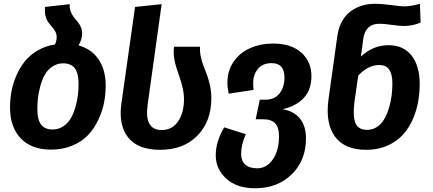

<svg xmlns="http://www.w3.org/2000/svg" viewBox="-20 -778 2297 1019"><path d="M397 -537.1Q466.3 -517.6 503.7 -462.2Q541 -406.7 541 -323.2Q541 -277.8 532.2 -233.2Q523.4 -188.5 502 -142.6Q480.5 -96.7 448.5 -62.3Q416.5 -27.8 365.5 -5.9Q314.5 16.1 251 16.1Q147.5 16.1 90.3 -43.5Q33.2 -103 33.2 -208Q33.2 -249.5 40.5 -290.8Q47.9 -332 65.7 -374.3Q83.5 -416.5 110.1 -450.4Q136.7 -484.4 178.5 -509.3Q220.2 -534.2 272 -542Q280.8 -562 280.8 -581.1Q280.8 -597.2 273.4 -610.8Q266.1 -624.5 255.9 -635.7Q245.6 -647 236.1 -660.2Q226.6 -673.3 221.4 -694.1Q216.3 -714.8 219.2 -741.2L350.1 -755.9Q348.6 -734.9 355 -717.5Q361.3 -700.2 371.3 -687.7Q381.3 -675.3 391.4 -663.3Q401.4 -651.4 408.7 -635.3Q416 -619.1 416 -601.1Q416 -569.3 397 -537.1ZM258.8 -90.8Q291.5 -90.8 316.9 -108.4Q342.3 -126 356.9 -152.1Q371.6 -178.2 381.1 -212.4Q390.6 -246.6 393.8 -276.1Q397 -305.7 397 -334Q397 -390.1 376.7 -416Q356.4 -441.9 314.9 -441.9Q283.2 -441.9 258.1 -424.8Q232.9 -407.7 218.3 -382.1Q203.6 -356.4 194.3 -322.3Q185.1 -288.1 181.6 -258.1Q178.2 -228 178.2 -198.2Q178.2 -142.6 198.2 -116.7Q218.3 -90.8 258.8 -90.8Z M624.5 -230 696.8 -741.2 837.9 -755.9 763.7 -223.1Q744.6 -87.9 837.9 -87.9Q894.5 -87.9 925.5 -134.3Q956.5 -180.7 956.5 -251Q956.5 -279.3 949.7 -309.8Q942.9 -340.3 933.8 -366.2Q924.8 -392.1 916.3 -418.5Q907.7 -444.8 903.8 -473.6Q899.9 -502.4 903.8 -529.8H1041.5Q1040 -503.9 1045.7 -477.3Q1051.3 -450.7 1060.5 -427Q1069.8 -403.3 1079.1 -378.4Q1088.4 -353.5 1095 -321.8Q1101.6 -290 1101.6 -256.8Q1101.6 -133.8 1027.8 -58.3Q954.1 17.1 829.6 17.1Q711.9 17.1 659.9 -48.6Q607.9 -114.3 624.5 -230Z M1480 -198.2Q1540 -188.5 1572 -148.7Q1604 -108.9 1604 -43Q1604 73.2 1528.3 147.2Q1452.6 221.2 1334 221.2Q1237.8 221.2 1181.4 170.7Q1125 120.1 1125 44.9Q1125 -26.4 1169.9 -102.1L1284.7 -65.9Q1259.8 -11.7 1259.8 39.1Q1259.8 75.2 1281.5 95.2Q1303.2 115.2 1344.7 115.2Q1381.8 115.2 1408.9 90.1Q1436 64.9 1448.5 27.1Q1460.9 -10.7 1460.9 -55.2Q1460.9 -101.1 1440.7 -123Q1420.4 -145 1377.9 -145H1336.9L1358.9 -249H1390.6Q1437 -249 1463.4 -282Q1489.7 -314.9 1489.7 -367.2Q1489.7 -442.9 1421.9 -442.9Q1374 -442.9 1348.9 -412.4Q1323.7 -381.8 1323.7 -336.9Q1323.7 -318.4 1325.7 -300.8L1193.8 -280.8Q1187 -312.5 1187 -338.9Q1187 -402.8 1220 -450.7Q1252.9 -498.5 1307.9 -522.7Q1362.8 -546.9 1430.7 -546.9Q1524.4 -546.9 1578.6 -499.3Q1632.8 -451.7 1632.8 -374Q1632.8 -302.7 1593 -259Q1553.2 -215.3 1480 -198.2Z M2041.5 -538.1Q2122.1 -538.1 2164.8 -482.7Q2207.5 -427.2 2207.5 -333Q2207.5 -258.3 2189 -194.6Q2170.4 -130.9 2135.5 -83.7Q2100.6 -36.6 2046.1 -9.8Q1991.7 17.1 1923.3 17.1Q1808.6 17.1 1757.3 -53.7Q1706.1 -124.5 1723.6 -252L1770.5 -587.9Q1776.9 -631.8 1795.4 -665.3Q1814 -698.7 1841.3 -718.5Q1868.7 -738.3 1900.6 -748Q1932.6 -757.8 1969.2 -757.8Q2007.3 -757.8 2056.6 -751Q2106 -744.1 2125.5 -744.1Q2160.6 -744.1 2208.5 -757.8L2212.4 -658.2Q2169.9 -640.1 2123.5 -640.1Q2100.1 -640.1 2059.6 -646Q2019 -651.9 1993.7 -651.9Q1919.9 -651.9 1908.2 -573.2L1895.5 -478Q1960.4 -538.1 2041.5 -538.1ZM1929.2 -88.9Q1957.5 -88.9 1981 -104.5Q2004.4 -120.1 2019 -145.3Q2033.7 -170.4 2043.9 -203.4Q2054.2 -236.3 2058.3 -269.5Q2062.5 -302.7 2062.5 -335.9Q2062.5 -433.1 1993.7 -433.1Q1934.1 -433.1 1881.3 -377L1861.3 -237.8Q1851.6 -164.6 1865.7 -126.7Q1879.9 -88.9 1929.2 -88.9Z"/></svg>

Font: FiraGO SemiBold
Style: Italic
Weight: 600
Italic angle: -8°
Designer: bBox Type GmbH
Foundry: bBox Type GmbH
Version: Version 1.001;PS 001.001;hotconv 1.0.88;makeotf.lib2.5.64775